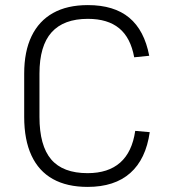

<svg xmlns="http://www.w3.org/2000/svg" viewBox="-20 -727 664 754"><path d="M324 7Q243 7 187.5 -24Q132 -55 103.5 -116.5Q75 -178 75 -268V-438Q75 -525 104 -585Q133 -645 188.5 -676Q244 -707 325 -707Q428 -707 487.5 -657.5Q547 -608 566 -508L507 -502Q493 -579 448 -616Q403 -653 325 -653Q230 -653 182.5 -600Q135 -547 135 -438V-268Q135 -155 181 -101Q227 -47 324 -47Q405 -47 452 -88.5Q499 -130 511 -213L568 -208Q553 -102 491.5 -47.5Q430 7 324 7Z"/></svg>

Font: Pathway Extreme 8pt Thin
Style: Regular
Weight: 100
Version: Version 1.001;gftools[0.9.26]